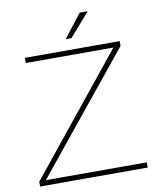

<svg xmlns="http://www.w3.org/2000/svg" viewBox="-94 -948 847 1021"><g transform="rotate(-10 329.5 -437.0)"><path d="M39 -26 551 -660H78V-688H590V-662L75 -28H620V0H39ZM407 -874H450L340 -748H309Z"/></g></svg>

Font: Roundo ExtraLight
Style: Regular
Weight: 250
Designer: Namrata Goyal (Gurmukhi), Shiva Nallaperumal (Latin)
Foundry: Indian Type Foundry
Version: Version 1.000;PS 1.0;hotconv 1.0.88;makeotf.lib2.5.647800